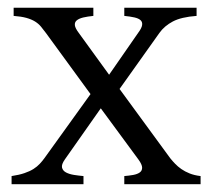

<svg xmlns="http://www.w3.org/2000/svg" viewBox="-20 -474 543 494"><path d="M299.8 0V-21Q312 -22 322.8 -23.9Q333.5 -25.9 339.6 -30.3Q345.7 -34.7 345.7 -42.5Q345.7 -50.8 335.9 -64L239.3 -195.3L147 -64Q137.7 -50.8 139.6 -42.7Q141.6 -34.7 149.9 -30.3Q158.2 -25.9 170.7 -23.9Q183.1 -22 194.8 -21V0H9.8V-21Q29.3 -23.9 43 -28.6Q56.6 -33.2 66.2 -39.3Q75.7 -45.4 82.3 -52.5Q88.9 -59.6 94.2 -66.9L212.9 -231.9L98.1 -389.2Q91.8 -397.9 85.4 -405.5Q79.1 -413.1 70.1 -418.7Q61 -424.3 47.9 -428Q34.7 -431.6 15.1 -433.1V-454.1H220.2V-433.1Q205.1 -431.6 194.1 -429Q183.1 -426.3 177.5 -421.6Q171.9 -417 172.6 -409.4Q173.3 -401.9 182.1 -390.1L260.7 -281.7L335.9 -390.1Q344.7 -401.9 345.7 -409.7Q346.7 -417.5 341.6 -422.1Q336.4 -426.8 325.7 -429.2Q314.9 -431.6 299.8 -433.1V-454.1H485.8V-433.1Q446.3 -430.2 424.6 -418.7Q402.8 -407.2 390.1 -389.2L287.6 -245.1L418 -66.9Q423.8 -59.6 430.7 -52.5Q437.5 -45.4 446.5 -39.1Q455.6 -32.7 467.8 -27.8Q480 -22.9 496.1 -21V0Z"/></svg>

Font: Akkhara
Style: Regular
Weight: 400
Designer: J. Victor Gaultney
Version: Version 1.00 June 13, 2006, initial release